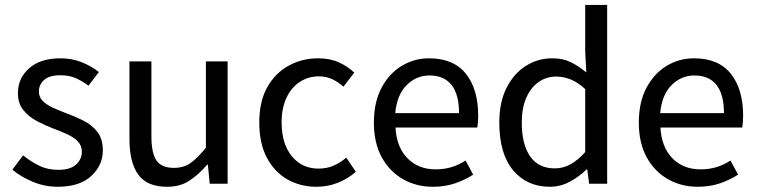

<svg xmlns="http://www.w3.org/2000/svg" viewBox="-20 -731 3015 764"><path d="M209.5 12.2Q158.2 12.2 111.1 -7.3Q64 -26.9 29.3 -55.7L71.8 -112.8Q103.5 -87.4 136.5 -71.3Q169.4 -55.2 212.4 -55.2Q259.8 -55.2 282.7 -76.2Q305.7 -97.2 305.7 -127.4Q305.7 -152.3 289.3 -168.7Q272.9 -185.1 247.6 -196.8Q222.2 -208.5 195.3 -218.3Q161.6 -231 128.4 -248.3Q95.2 -265.6 73.2 -292.5Q51.3 -319.3 51.3 -360.4Q51.3 -419.9 96.2 -459.5Q141.1 -499 220.7 -499Q266.6 -499 305.7 -483.2Q344.7 -467.3 373.5 -444.3L332 -390.1Q307.1 -408.7 281 -420.2Q254.9 -431.6 221.2 -431.6Q176.8 -431.6 155.8 -413.1Q134.8 -394.5 134.8 -367.2Q134.8 -344.7 150.1 -329.3Q165.5 -314 189.9 -302.7Q214.4 -291.5 241.7 -281.2Q276.4 -268.6 310.5 -251.7Q344.7 -234.9 366.9 -206.8Q389.2 -178.7 389.2 -132.3Q389.2 -73.2 343 -30.5Q296.9 12.2 209.5 12.2Z M644.5 12.2Q564.9 12.2 530 -36.4Q495.1 -85 495.1 -177.7V-486.8H582.5V-189.5Q582.5 -122.1 602.5 -92.5Q622.6 -63 671.9 -63Q710.9 -63 738.3 -82.3Q765.6 -101.6 799.3 -143.1V-486.8H885.7V0H814.5L807.1 -75.7H804.2Q770.5 -36.1 733.6 -12Q696.8 12.2 644.5 12.2Z M1239.7 12.2Q1174.8 12.2 1123.3 -17.3Q1071.8 -46.9 1041.7 -103.8Q1011.7 -160.6 1011.7 -243.7Q1011.7 -328.1 1043.9 -384.8Q1076.2 -441.4 1129.6 -470.2Q1183.1 -499 1246.1 -499Q1293.9 -499 1329.6 -482.4Q1365.2 -465.8 1389.6 -441.9L1346.7 -386.2Q1325.7 -404.8 1301.8 -416Q1277.8 -427.2 1250 -427.2Q1206.5 -427.2 1172.9 -405Q1139.2 -382.8 1119.9 -341.8Q1100.6 -300.8 1100.6 -243.7Q1100.6 -159.2 1141.1 -109.6Q1181.6 -60.1 1247.6 -60.1Q1281.2 -60.1 1308.8 -72.5Q1336.4 -85 1357.9 -104L1396 -47.4Q1362.8 -18.6 1323 -3.2Q1283.2 12.2 1239.7 12.2Z M1702.1 12.2Q1637.2 12.2 1584 -17.8Q1530.8 -47.9 1499.3 -104.7Q1467.8 -161.6 1467.8 -243.2Q1467.8 -324.7 1498.3 -381.8Q1528.8 -439 1578.6 -469Q1628.4 -499 1687 -499Q1784.7 -499 1833.7 -437.7Q1882.8 -376.5 1882.8 -270Q1882.8 -256.8 1881.8 -244.9Q1880.9 -232.9 1879.4 -223.6H1553.7Q1558.1 -145 1601.6 -101.1Q1645 -57.1 1713.4 -57.1Q1747.1 -57.1 1776.4 -65.9Q1805.7 -74.7 1832.5 -92.3L1862.8 -36.1Q1831.1 -15.6 1791.3 -1.7Q1751.5 12.2 1702.1 12.2ZM1552.7 -280.8H1806.6Q1806.6 -355 1776.9 -392.8Q1747.1 -430.7 1689 -430.7Q1636.7 -430.7 1598.1 -392.3Q1559.6 -354 1552.7 -280.8Z M2168 12.2Q2077.1 12.2 2022 -53.2Q1966.8 -118.7 1966.8 -243.2Q1966.8 -324.7 1995.8 -381.8Q2024.9 -439 2072.8 -469Q2120.6 -499 2177.2 -499Q2219.7 -499 2250.2 -484.1Q2280.8 -469.2 2313 -442.9L2308.6 -525.9V-711.4H2396V0H2324.2L2316.9 -56.6H2314Q2285.6 -28.8 2248 -8.3Q2210.4 12.2 2168 12.2ZM2187.5 -61Q2220.7 -61 2250 -77.1Q2279.3 -93.3 2308.6 -126V-376.5Q2278.8 -403.8 2250.5 -415Q2222.2 -426.3 2192.9 -426.3Q2153.8 -426.3 2122.8 -404.3Q2091.8 -382.3 2074 -341.6Q2056.2 -300.8 2056.2 -244.1Q2056.2 -156.2 2089.6 -108.6Q2123 -61 2187.5 -61Z M2756.3 12.2Q2691.4 12.2 2638.2 -17.8Q2585 -47.9 2553.5 -104.7Q2522 -161.6 2522 -243.2Q2522 -324.7 2552.5 -381.8Q2583 -439 2632.8 -469Q2682.6 -499 2741.2 -499Q2838.9 -499 2887.9 -437.7Q2937 -376.5 2937 -270Q2937 -256.8 2936 -244.9Q2935.1 -232.9 2933.6 -223.6H2607.9Q2612.3 -145 2655.8 -101.1Q2699.2 -57.1 2767.6 -57.1Q2801.3 -57.1 2830.6 -65.9Q2859.9 -74.7 2886.7 -92.3L2917 -36.1Q2885.3 -15.6 2845.5 -1.7Q2805.7 12.2 2756.3 12.2ZM2606.9 -280.8H2860.8Q2860.8 -355 2831.1 -392.8Q2801.3 -430.7 2743.2 -430.7Q2690.9 -430.7 2652.3 -392.3Q2613.8 -354 2606.9 -280.8Z"/></svg>

Font: Varta Medium
Style: Regular
Weight: 500
Designer: Joana Correia, Viktoriya Grabowska, Eben Sorkin
Foundry: Sorkin Type Co.
Version: Version 1.004